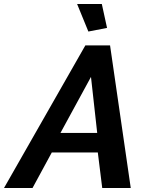

<svg xmlns="http://www.w3.org/2000/svg" viewBox="-73 -936 738 956"><path d="M311 -916H434L460 -797L367 -779ZM352 -710H475L578 0H436L414 -177H185L89 0H-53ZM411 -274 380 -553 228 -274Z"/></svg>

Font: Raleway-v4020
Style: Bold Italic
Weight: 700
Italic angle: -12°
Designer: Matt McInerney, Pablo Impallari, Rodrigo Fuenzalida
Foundry: Matt McInerney, Pablo Impallari, Rodrigo Fuenzalida
Version: Version 4.020;PS 004.020;hotconv 1.0.88;makeotf.lib2.5.64775